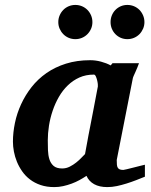

<svg xmlns="http://www.w3.org/2000/svg" viewBox="-20 -743 608 775"><path d="M375 -394Q375.5 -396 374.8 -403.8Q374 -411.6 371.8 -420.2Q369.6 -428.7 366.5 -435.3Q363.3 -441.9 358.9 -441.9Q326.7 -441.9 300.5 -430.2Q274.4 -418.5 253.7 -398.4Q232.9 -378.4 217.8 -352.1Q202.6 -325.7 192.6 -296.1Q182.6 -266.6 177.7 -235.8Q172.9 -205.1 172.9 -176.8Q172.9 -156.7 173.6 -136.7Q174.3 -116.7 179.4 -100.1Q184.6 -83.5 196.5 -73.2Q208.5 -63 231 -63Q247.1 -63 261.5 -70.3Q275.9 -77.6 287.8 -87.2Q299.8 -96.7 308.8 -106.4Q317.9 -116.2 323.2 -121.1Q326.7 -141.1 328.9 -152.1Q331.1 -163.1 332.8 -173.1Q334.5 -183.1 336.9 -195.8Q339.4 -208.5 344 -232.2Q348.6 -255.9 356 -294.2Q363.3 -332.5 375 -394ZM564.9 -29.8Q547.9 -22.9 529.1 -15.6Q510.3 -8.3 490.7 -2.2Q471.2 3.9 451.7 8.1Q432.1 12.2 413.1 12.2Q381.3 12.2 360.1 0.5Q338.9 -11.2 329.1 -33.2Q315.9 -24.4 300.8 -16.1Q285.6 -7.8 269 -1.7Q252.4 4.4 234.9 8.3Q217.3 12.2 199.2 12.2Q168.5 12.2 144 3.9Q119.6 -4.4 101.1 -18.6Q82.5 -32.7 69.6 -51.3Q56.6 -69.8 48.3 -90.1Q40 -110.4 36.1 -131.3Q32.2 -152.3 32.2 -170.9Q32.2 -208 40.3 -246.8Q48.3 -285.6 65.2 -322.3Q82 -358.9 107.4 -391.4Q132.8 -423.8 167.5 -448Q202.1 -472.2 246.3 -486.1Q290.5 -500 344.2 -500Q366.2 -500 387.9 -494.1Q409.7 -488.3 426.8 -479L434.1 -487.8H541Q538.6 -480.5 534.7 -471.2Q530.8 -461.9 526.9 -453.1Q522.9 -444.3 519.8 -437.3Q516.6 -430.2 516.1 -426.8L451.2 -97.2Q451.2 -85.9 451.9 -78.1Q452.6 -70.3 455.6 -65.7Q458.5 -61 463.9 -59.1Q469.2 -57.1 478 -57.1Q480 -57.1 492.4 -60.1Q504.9 -63 519.8 -66.9Q534.7 -70.8 547.9 -74Q561 -77.1 564.9 -78.1ZM353 -653.8Q353 -639.6 347.7 -627.2Q342.3 -614.7 333 -605.2Q323.7 -595.7 311 -590.3Q298.3 -585 284.2 -585Q270 -585 257.3 -590.3Q244.6 -595.7 235.4 -605.2Q226.1 -614.7 220.7 -627.2Q215.3 -639.6 215.3 -653.8Q215.3 -668 220.7 -680.7Q226.1 -693.4 235.4 -702.9Q244.6 -712.4 257.3 -717.8Q270 -723.1 284.2 -723.1Q298.3 -723.1 311 -717.8Q323.7 -712.4 333 -702.9Q342.3 -693.4 347.7 -680.7Q353 -668 353 -653.8ZM563 -653.8Q563 -639.6 557.6 -627.2Q552.2 -614.7 543 -605.2Q533.7 -595.7 521 -590.3Q508.3 -585 494.1 -585Q480 -585 467.5 -590.3Q455.1 -595.7 445.8 -605.2Q436.5 -614.7 431.4 -627.2Q426.3 -639.6 426.3 -653.8Q426.3 -668 431.4 -680.7Q436.5 -693.4 445.8 -702.9Q455.1 -712.4 467.5 -717.8Q480 -723.1 494.1 -723.1Q508.3 -723.1 521 -717.8Q533.7 -712.4 543 -702.9Q552.2 -693.4 557.6 -680.7Q563 -668 563 -653.8Z"/></svg>

Font: Charis SIL Am
Style: Bold Italic
Weight: 700
Italic angle: -11°
Foundry: SIL International
Version: Version 5.000